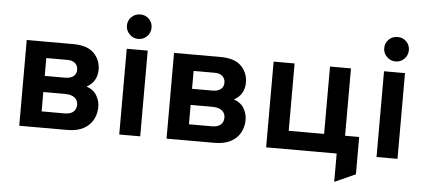

<svg xmlns="http://www.w3.org/2000/svg" viewBox="-56 -846 2524 1140"><g transform="rotate(5 1206.0 -276.0)"><path d="M78 0V-511H353Q440.5 -511 479.5 -470.2Q518.5 -429.5 518.5 -373.5Q518.5 -335.5 502 -308.8Q485.5 -282 456 -267Q498 -252.5 517 -220Q536 -187.5 536 -152Q536 -112 518 -77.2Q500 -42.5 461.8 -21.2Q423.5 0 363 0ZM203 -308H323.5Q356.5 -308 374 -322Q391.5 -336 391.5 -360Q391.5 -385 375.2 -399.8Q359 -414.5 329 -414.5H203ZM203 -96.5H340Q374.5 -96.5 392 -112Q409.5 -127.5 409.5 -154.5Q409.5 -180.5 390 -196.2Q370.5 -212 331 -212H203Z M736.5 -575Q706.5 -575 684.8 -596.8Q663 -618.5 663 -648.5Q663 -678.5 684.5 -699.8Q706 -721 736.5 -721Q768 -721 789 -700Q810 -679 810 -648.5Q810 -618 788.8 -596.5Q767.5 -575 736.5 -575ZM674 0V-511H799V0Z M956 0V-511H1231Q1318.5 -511 1357.5 -470.2Q1396.5 -429.5 1396.5 -373.5Q1396.5 -335.5 1380 -308.8Q1363.5 -282 1334 -267Q1376 -252.5 1395 -220Q1414 -187.5 1414 -152Q1414 -112 1396 -77.2Q1378 -42.5 1339.8 -21.2Q1301.5 0 1241 0ZM1081 -308H1201.5Q1234.5 -308 1252 -322Q1269.5 -336 1269.5 -360Q1269.5 -385 1253.2 -399.8Q1237 -414.5 1207 -414.5H1081ZM1081 -96.5H1218Q1252.5 -96.5 1270 -112Q1287.5 -127.5 1287.5 -154.5Q1287.5 -180.5 1268 -196.2Q1248.5 -212 1209 -212H1081Z M1549.5 0V-511H1674.5V-109.5H1885.5V-511H2010.5V-109.5H2094.5V113L1970 169V0Z M2270 -575Q2240 -575 2218.2 -596.8Q2196.5 -618.5 2196.5 -648.5Q2196.5 -678.5 2218 -699.8Q2239.5 -721 2270 -721Q2301.5 -721 2322.5 -700Q2343.5 -679 2343.5 -648.5Q2343.5 -618 2322.2 -596.5Q2301 -575 2270 -575ZM2207.5 0V-511H2332.5V0Z"/></g></svg>

Font: Overpass
Style: Bold
Weight: 700
Designer: Delve Withrington, Dave Bailey, Thomas Jockin
Foundry: Delve Fonts LLC
Version: Version 4.000; ttfautohint (v1.8.3)